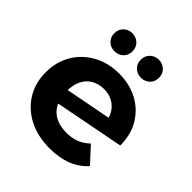

<svg xmlns="http://www.w3.org/2000/svg" viewBox="-204 -890 1039 1039"><g transform="rotate(45 315.5 -371.0)"><path d="M338.7 7.6Q246.6 7.6 177.5 -28.2Q108.4 -64 70.4 -126.7Q32.5 -189.4 32.5 -269.2Q32.5 -349.8 69.8 -412.3Q107.2 -474.7 172.2 -510.1Q237.2 -545.5 319.9 -545.5Q396.3 -545.5 459 -513.5Q521.6 -481.5 559.6 -420.8Q597.6 -360.2 598.2 -274L163.7 -190L161.9 -280.7L506.4 -346.9L452.6 -292.9Q453.2 -332.6 436.3 -363Q419.5 -393.5 389.7 -410.9Q360 -428.3 320.3 -428.3Q280.2 -428.3 249.4 -410.7Q218.5 -393.1 201.6 -359.4Q184.7 -325.8 184.7 -278.3Q184.7 -224.9 203.7 -188.9Q222.7 -152.8 258.4 -134.7Q294.1 -116.6 343.3 -116.6Q386.1 -116.6 418.2 -129.6Q450.2 -142.6 478.4 -169.2L560.8 -79.2Q523.8 -36.8 467.9 -14.6Q411.9 7.6 338.7 7.6ZM417.9 -612.3Q388.9 -612.3 368.6 -631.1Q348.4 -650 348.4 -681Q348.4 -711.9 368.6 -731Q388.9 -750.1 417.9 -750.1Q446.8 -750.1 467.1 -731Q487.3 -711.9 487.3 -681Q487.3 -650 467.1 -631.1Q446.8 -612.3 417.9 -612.3ZM215.2 -612.3Q186.2 -612.3 166 -631.1Q145.7 -650 145.7 -681Q145.7 -711.9 166 -731Q186.2 -750.1 215.2 -750.1Q244.1 -750.1 264.4 -731Q284.7 -711.9 284.7 -681Q284.7 -650 264.4 -631.1Q244.1 -612.3 215.2 -612.3Z"/></g></svg>

Font: Montserrat Alternates Thin
Style: Regular
Weight: 100
Designer: Julieta Ulanovsky
Foundry: Julieta Ulanovsky
Version: Version 9.000